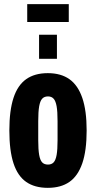

<svg xmlns="http://www.w3.org/2000/svg" viewBox="-20 -892 461 924"><path d="M210 12Q147 12 106 -16.5Q65 -45 45 -106Q25 -167 25 -264Q25 -360 45 -421Q65 -482 106 -511Q147 -540 210 -540Q273 -540 314 -511Q355 -482 376 -421Q397 -360 397 -264Q397 -167 376 -106Q355 -45 314 -16.5Q273 12 210 12ZM211 -100Q228 -100 238 -110.5Q248 -121 252.5 -146.5Q257 -172 257 -217V-309Q257 -355 252.5 -380.5Q248 -406 238 -417Q228 -428 211 -428Q193 -428 183 -417Q173 -406 168.5 -380.5Q164 -355 164 -309V-217Q164 -172 168.5 -146.5Q173 -121 183 -110.5Q193 -100 211 -100ZM168 -609V-725H254V-609ZM111 -786V-872H311V-786Z"/></svg>

Font: Archivo ExtraCondensed ExtraBold
Style: Regular
Weight: 800
Width: 2
Designer: Hector Gatti
Foundry: Omnibus-Type
Version: Version 2.001